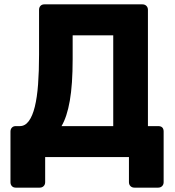

<svg xmlns="http://www.w3.org/2000/svg" viewBox="-20 -720 803 880"><path d="M52 140Q41 140 34.5 133Q28 126 28 115V-117Q28 -128 34.5 -135Q41 -142 52 -142H71Q95 -142 112 -165Q129 -188 139.5 -230.5Q150 -273 154.5 -333.5Q159 -394 159 -469V-675Q159 -686 165.5 -693Q172 -700 183 -700H633Q644 -700 651 -693Q658 -686 658 -675V-142H705Q730 -142 730 -117V115Q730 126 723 133Q716 140 705 140H596Q585 140 578 133Q571 126 571 115V0H187V115Q187 126 180 133Q173 140 162 140ZM499 -142V-558H313V-449Q313 -333 300 -258.5Q287 -184 262 -142Z"/></svg>

Font: Fz Rubik SemBd
Style: Regular
Weight: 600
Designer: Hubert and Fischer
Foundry: Hubert and Fischer
Version: Vit hóa bi FontZin.com